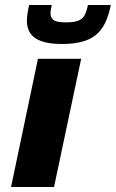

<svg xmlns="http://www.w3.org/2000/svg" viewBox="-20 -744 461 764"><path d="M24 0 131 -510H303L195 0ZM227 -569Q174 -569 143.5 -580.5Q113 -592 100 -612.5Q87 -633 87 -660Q87 -675 89.5 -691Q92 -707 96 -724H186Q184 -714 182.5 -706Q181 -698 181 -691Q181 -674 193 -664.5Q205 -655 242 -655Q279 -655 295.5 -663.5Q312 -672 319 -688Q326 -704 330 -724H421Q414 -690 402.5 -662Q391 -634 370.5 -613Q350 -592 315 -580.5Q280 -569 227 -569Z"/></svg>

Font: Saira Expanded
Style: Bold Italic
Weight: 700
Width: 7
Italic angle: -12°
Designer: Hector Gatti with collaboration of the Omnibus-Type team
Foundry: Omnibus-Type
Version: Version 1.101